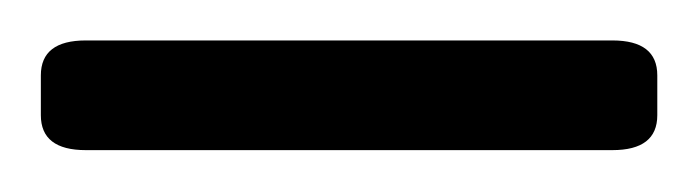

<svg xmlns="http://www.w3.org/2000/svg" viewBox="-21 -679 342 94"><path d="M21 -605.5Q-1 -605.5 -1 -622.6V-642.1Q-1 -659.2 21 -659.2H278.8Q300.8 -659.2 300.8 -642.1V-622.6Q300.8 -605.5 278.8 -605.5Z"/></svg>

Font: Istok
Style: Regular
Weight: 500
Designer: Andrey V. Panov
Foundry: Andrey V. Panov
Version: Version 1.0.3